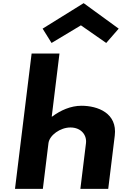

<svg xmlns="http://www.w3.org/2000/svg" viewBox="-20 -1200 783 1220"><path d="M250.8 -1018 307.6 -927 494.2 -1039 655 -927 734.2 -1018 511.5 -1180ZM75.3 0H252.3L287.9 -290C294.2 -341 363.1 -390 427.3 -390C496.2 -390 532.6 -341 526.3 -290L490.7 0H667.7L709.2 -338C726.7 -481 601.5 -528 497.4 -528C429.7 -528 364.4 -499 311.1 -459H308.7L357.9 -860H180.9Z"/></svg>

Font: Hussar
Style: BdSuprExtOblOne
Weight: 700
Foundry: Cannot Into Space Fonts
Version: Version 2.00